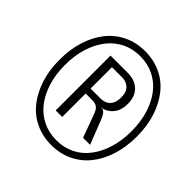

<svg xmlns="http://www.w3.org/2000/svg" viewBox="-185 -873 1042 1042"><g transform="rotate(45 336.0 -352.5)"><path d="M353 8Q287 8 232 -17.5Q177 -43 138.5 -91Q100 -139 78.5 -205Q57 -271 57 -352Q57 -433 78.5 -499.5Q100 -566 138.5 -613.5Q177 -661 232 -687Q287 -713 353 -713Q419 -713 474 -687.5Q529 -662 567.5 -614Q606 -566 627.5 -500Q649 -434 649 -353Q649 -272 627.5 -205.5Q606 -139 567.5 -91.5Q529 -44 474 -18Q419 8 353 8ZM353 -30Q411 -30 458 -53Q505 -76 538 -119Q571 -162 589.5 -221.5Q608 -281 608 -353Q608 -426 589.5 -485Q571 -544 538 -586.5Q505 -629 458 -652Q411 -675 353 -675Q296 -675 249 -652Q202 -629 168.5 -586Q135 -543 116.5 -484Q98 -425 98 -352Q98 -280 116.5 -220.5Q135 -161 168.5 -118.5Q202 -76 249 -53Q296 -30 353 -30ZM237 -142V-563H368Q425 -563 457 -531.5Q489 -500 489 -443Q489 -391 460 -359.5Q431 -328 384 -325L409 -327Q420 -326 429.5 -313.5Q439 -301 448 -278L501 -142H447L400 -271Q390 -300 376.5 -311Q363 -322 338 -322H281L287 -328V-142ZM287 -360H364Q399 -360 419 -381.5Q439 -403 439 -444Q439 -483 418.5 -503.5Q398 -524 364 -524H287Z"/></g></svg>

Font: Nunito Sans 10pt Condensed Light
Style: Italic
Weight: 300
Width: 3
Italic angle: -9°
Designer: Vernon Adams
Foundry: Vernon Adams
Version: Version 3.101;gftools[0.9.27]